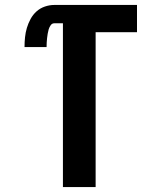

<svg xmlns="http://www.w3.org/2000/svg" viewBox="-20 -755 640 775"><path d="M234 0V-661H199Q190 -661 184.5 -653Q179 -645 176.5 -636.5Q174 -628 172.5 -619Q171 -610 170 -601Q169 -592 168.5 -583Q168 -574 168 -565H79Q79 -585 81 -604.5Q83 -624 88.5 -642.5Q94 -661 103.5 -678.5Q113 -696 127.5 -709Q142 -722 161 -728.5Q180 -735 199 -735H533V-625H366V0Z"/></svg>

Font: Iosevka SS04 XBd Ex
Style: Regular
Weight: 800
Width: 7
Monospace: yes
Designer: Belleve Invis
Foundry: Belleve Invis
Version: Version 19.0.0; ttfautohint (v1.8.4)